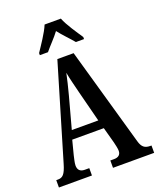

<svg xmlns="http://www.w3.org/2000/svg" viewBox="-167 -1031 934 1131"><g transform="rotate(-20 300.0 -465.5)"><path d="M164 -784V-771H215C239 -801 277 -838 302 -872C327 -839 368 -798 390 -771H441V-784C416 -822 371 -886 354 -931H252C234 -886 189 -822 164 -784ZM3 0H210V-46H182C151 -46 139 -63 139 -88C139 -106 147 -133 150 -149L173 -238H371L398 -139C402 -122 408 -98 408 -83C408 -59 393 -46 366 -46H342V0H600V-46H592C559 -46 541 -59 530 -98L355 -714H253L77 -122C59 -60 43 -46 14 -46H3ZM190 -292 244 -491C256 -536 267 -582 275 -620C282 -581 294 -536 307 -483L356 -292Z"/></g></svg>

Font: Noto Serif Sinhala ExtraCondensed SemiBold
Style: Regular
Weight: 600
Width: 2
Designer: Jelle Bosma - Monotype Design Team
Foundry: Monotype Imaging Inc.
Version: Version 2.007